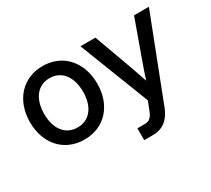

<svg xmlns="http://www.w3.org/2000/svg" viewBox="-139 -772 1343 1221"><g transform="rotate(-30 533.0 -161.5)"><path d="M279.8 11.7C427.2 11.7 526.4 -98.1 526.4 -256.8C526.4 -416.5 427.2 -527.3 279.8 -527.3C132.3 -527.3 32.7 -416.5 32.7 -256.8C32.7 -98.1 132.3 11.7 279.8 11.7ZM661.1 117.2H605V204.1H670.9C740.7 204.1 791.5 165 820.3 90.3L1054.7 -515.6H945.8L844.2 -232.9C830.6 -194.3 816.9 -155.8 804.7 -117.2C792 -155.8 778.8 -194.3 765.1 -232.9L662.1 -515.6H552.2L751.5 -3.4L727.5 57.6C711.9 99.6 693.4 117.2 661.1 117.2ZM279.8 -77.1C191.4 -77.1 137.2 -147 137.2 -256.8C137.2 -367.7 191.9 -438.5 279.8 -438.5C367.7 -438.5 422.4 -367.7 422.4 -256.8C422.4 -147.5 368.2 -77.1 279.8 -77.1Z"/></g></svg>

Font: Inteeer Medium
Style: Regular
Weight: 500
Designer: Rasmus Andersson
Foundry: rsms
Version: Version 4.001;Glyphs 3.4 (3402)